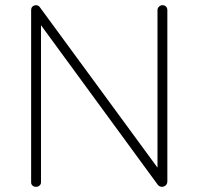

<svg xmlns="http://www.w3.org/2000/svg" viewBox="-20 -720 765 740"><path d="M606 -700Q615 -700 620 -694.5Q625 -689 625 -681V-22Q625 -11 618.5 -5.5Q612 0 604 0Q600 0 595.5 -2Q591 -4 588 -8L124 -642L138 -649V-17Q138 -10 132.5 -5Q127 0 119 0Q110 0 105 -5Q100 -10 100 -17V-680Q100 -691 106 -695.5Q112 -700 118 -700Q122 -700 126 -698.5Q130 -697 133 -693L595 -63L587 -43V-681Q587 -689 593 -694.5Q599 -700 606 -700Z"/></svg>

Font: Quicksand Variable Light
Style: Regular
Weight: 300
Designer: Andrew Paglinawan
Foundry: Andrew Paglinawan
Version: Version 3.004